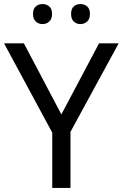

<svg xmlns="http://www.w3.org/2000/svg" viewBox="-20 -928 606 948"><path d="M283 -363 469 -714H566L328 -277V0H238V-273L0 -714H98ZM143 -859Q143 -885 157 -896.5Q171 -908 190 -908Q209 -908 223 -896.5Q237 -885 237 -859Q237 -834 223 -821.5Q209 -809 190 -809Q171 -809 157 -821.5Q143 -834 143 -859ZM331 -859Q331 -885 344.5 -896.5Q358 -908 377 -908Q396 -908 410 -896.5Q424 -885 424 -859Q424 -834 410 -821.5Q396 -809 377 -809Q358 -809 344.5 -821.5Q331 -834 331 -859Z"/></svg>

Font: Noto Sans Gothic
Style: Regular
Weight: 400
Designer: Monotype Design Team
Foundry: Monotype Imaging Inc.
Version: Version 2.001; ttfautohint (v1.8.4.7-5d5b)